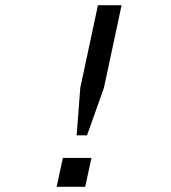

<svg xmlns="http://www.w3.org/2000/svg" viewBox="-20 -719 658 739"><path d="M357 -699H448L380 -381L315 -198H275L289 -381ZM222 -111H332L308 0H198Z"/></svg>

Font: Fragment Mono
Style: Italic
Weight: 400
Italic angle: -12°
Designer: Wei Huang based on Nimbus Sans by URW Studio, based on Helvetica by Max Miedinger.
Foundry: Wei Huang
Version: Version 1.011; ttfautohint (v1.8.4.7-5d5b)